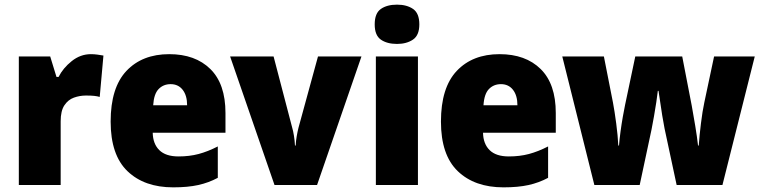

<svg xmlns="http://www.w3.org/2000/svg" viewBox="-20 -796 3276 826"><path d="M371 -563Q385 -563 399.5 -561Q414 -559 425 -557L409 -379Q399 -382 385.5 -383.5Q372 -385 350 -385Q323 -385 298 -376Q273 -367 257 -343Q241 -319 241 -274V0H61V-553H196L223 -465H232Q251 -503 288.5 -533Q326 -563 371 -563Z M708 -563Q820 -563 885 -499Q950 -435 950 -310V-225H637Q638 -177 665.5 -150Q693 -123 748 -123Q795 -123 834.5 -133.5Q874 -144 917 -166V-31Q878 -10 833 0Q788 10 725 10Q601 10 528.5 -59.5Q456 -129 456 -273Q456 -419 524 -491Q592 -563 708 -563ZM714 -434Q683 -434 662.5 -413Q642 -392 639 -343H785Q785 -385 766 -409.5Q747 -434 714 -434Z M1161 0 970 -553H1157L1237 -247Q1241 -234 1244.5 -212.5Q1248 -191 1249 -170H1252Q1253 -190 1256.5 -210Q1260 -230 1264 -246L1348 -553H1535L1344 0Z M1688 -776Q1730 -776 1757 -757.5Q1784 -739 1784 -691Q1784 -644 1756.5 -625.5Q1729 -607 1688 -607Q1645 -607 1618.5 -625.5Q1592 -644 1592 -691Q1592 -739 1618.5 -757.5Q1645 -776 1688 -776ZM1778 -553V0H1597V-553Z M2129 -563Q2241 -563 2306 -499Q2371 -435 2371 -310V-225H2058Q2059 -177 2086.5 -150Q2114 -123 2169 -123Q2216 -123 2255.5 -133.5Q2295 -144 2338 -166V-31Q2299 -10 2254 0Q2209 10 2146 10Q2022 10 1949.5 -59.5Q1877 -129 1877 -273Q1877 -419 1945 -491Q2013 -563 2129 -563ZM2135 -434Q2104 -434 2083.5 -413Q2063 -392 2060 -343H2206Q2206 -385 2187 -409.5Q2168 -434 2135 -434Z M2839 -243Q2834 -268 2829 -299Q2824 -330 2820 -358.5Q2816 -387 2813 -405H2810Q2808 -386 2803.5 -356.5Q2799 -327 2793.5 -295.5Q2788 -264 2783 -239L2732 0H2537L2399 -553H2578L2617 -355Q2624 -318 2631 -265Q2638 -212 2640 -170H2643Q2645 -196 2649.5 -229.5Q2654 -263 2659.5 -294Q2665 -325 2669 -344L2713 -553H2915L2956 -341Q2963 -303 2971 -254.5Q2979 -206 2983 -170H2986Q2989 -212 2995.5 -265Q3002 -318 3010 -355L3052 -553H3227L3088 0H2891Z"/></svg>

Font: Noto Sans Myanmar UI SemiCondensed Black
Style: Regular
Weight: 900
Width: 4
Designer: Monotype Design Team
Foundry: Monotype Imaging Inc.
Version: Version 2.103; ttfautohint (v1.8.4.7-5d5b)